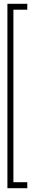

<svg xmlns="http://www.w3.org/2000/svg" viewBox="-20 -770 183 1010"><path d="M19 220V-750H123.5V-719H50.5V188.5H123.5V220Z"/></svg>

Font: Imbue Thin 10pt ExtraLight
Style: Regular
Weight: 250
Version: Version 1.102